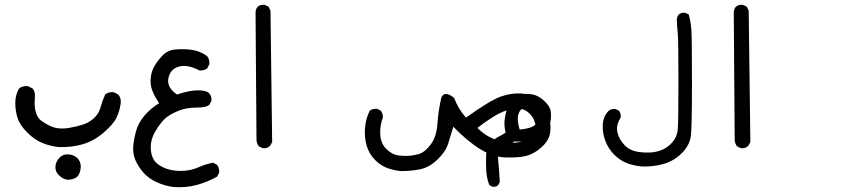

<svg xmlns="http://www.w3.org/2000/svg" viewBox="-20 -451 3540 803"><path d="M260.7 300.8Q241.2 296.9 225.6 281.2Q210 265.6 211.9 244.1Q213.9 222.7 230.5 207Q247.1 191.4 272 195.3Q296.9 199.2 309.1 216.8Q321.3 234.4 316.4 259.3Q311.5 284.2 296.9 292.5Q282.2 300.8 260.7 300.8ZM225.6 164.1Q190.4 160.2 158.2 147.5Q126 134.8 94.7 104Q63.5 73.2 53.7 43Q43.9 12.7 43.9 -20.5Q43.9 -53.7 59.6 -81.1Q75.2 -92.8 96.7 -90.8L116.2 -81.1Q127.9 -67.4 126 -45.9Q119.1 30.3 153.8 54.7Q188.5 79.1 213.9 84Q239.3 88.9 268.1 84Q296.9 79.1 323.2 71.3Q349.6 63.5 371.1 44.9Q392.6 26.4 400.4 -2Q408.2 -30.3 419.9 -55.7Q433.6 -67.4 455.1 -65.4L474.6 -55.7Q488.3 -40 484.4 -16.6Q480.5 12.7 467.8 40Q455.1 67.4 414.1 103Q373 138.7 325.7 152.3Q278.3 166 225.6 164.1Z M705.1 331.1Q668 326.2 634.3 310.5Q600.6 294.9 578.6 269.5Q556.6 244.1 545.4 216.3Q534.2 188.5 537.6 156.7Q541 125 550.3 93.3Q559.6 61.5 584.5 32.2Q609.4 2.9 645.5 -19.5Q627 -46.9 617.2 -71.8Q607.4 -96.7 610.4 -125Q613.3 -153.3 626 -174.8Q638.7 -196.3 659.2 -218.3Q679.7 -240.2 710.4 -243.7Q741.2 -247.1 777.8 -243.2Q814.5 -239.3 845.7 -216.8Q857.4 -203.1 855.5 -182.6L846.7 -165Q833 -155.3 814.5 -156.2Q761.7 -183.6 726.1 -171.9Q690.4 -160.2 684.1 -122.1Q677.7 -84 720.7 -55.7Q745.1 -64.5 771 -69.3Q796.9 -74.2 819.3 -72.8Q841.8 -71.3 853.5 -62.5Q866.2 -48.8 864.3 -29.3L855.5 -12.7Q841.8 -1 801.3 -1Q760.7 -1 729.5 11.2Q698.2 23.4 677.2 39.1Q656.2 54.7 631.8 94.7Q607.4 134.8 610.8 174.8Q614.3 214.8 637.7 233.4Q661.1 252 690.4 258.8Q719.7 265.6 751.5 263.2Q783.2 260.7 811.5 248Q839.8 235.4 871.1 229.5L887.7 238.3Q898.4 252 896.5 271.5L887.7 288.1Q846.7 310.5 801.8 322.8Q756.8 335 705.1 331.1Z M1079.1 168.9 1062.5 161.1Q1052.7 148.4 1052.7 131.8L1048.8 -400.4Q1049.8 -413.1 1057.6 -422.9Q1069.3 -432.6 1086.9 -430.7L1103.5 -422.9L1111.3 -406.2L1118.2 143.6L1109.4 159.2Q1096.7 170.9 1079.1 168.9Z M1657.2 264.6Q1627 261.7 1599.1 251.5Q1571.3 241.2 1547.9 217.3Q1524.4 193.4 1514.2 160.6Q1503.9 127.9 1506.3 87.4Q1508.8 46.9 1526.4 11.7Q1539.1 2.9 1556.6 3.9L1572.3 11.7Q1582 23.4 1581.1 41Q1568.4 74.2 1570.3 111.3Q1572.3 148.4 1594.7 170.9Q1617.2 193.4 1639.6 197.8Q1662.1 202.1 1687.5 200.7Q1712.9 199.2 1735.4 191.9Q1757.8 184.6 1781.7 152.8Q1805.7 121.1 1809.6 64.9Q1813.5 8.8 1826.2 -43.9Q1839.8 -73.2 1878.9 -42Q1887.7 -19.5 1898.9 0Q1910.2 19.5 1928.7 41Q2031.2 -32.2 2075.2 -47.4Q2119.1 -62.5 2159.7 -60.1Q2200.2 -57.6 2232.4 -25.9Q2264.6 5.9 2274.9 36.1Q2285.2 66.4 2281.2 101.1Q2277.3 135.7 2245.1 164.6Q2212.9 193.4 2180.2 201.2Q2147.5 209 2095.7 207.5Q2043.9 206.1 1990.2 173.8Q1936.5 141.6 1876 79.1Q1865.2 115.2 1854.5 149.4Q1843.8 183.6 1809.6 216.3Q1775.4 249 1737.8 256.8Q1700.2 264.6 1657.2 264.6ZM2174.8 136.7Q2194.3 130.9 2209.5 112.8Q2224.6 94.7 2218.3 65.9Q2211.9 37.1 2187.5 17.6Q2163.1 -2 2125 4.4Q2086.9 10.7 2049.3 33.7Q2011.7 56.6 1976.6 84Q2011.7 119.1 2054.7 133.8Q2097.7 148.4 2126.5 146.5Q2155.3 144.5 2174.8 136.7Z M2040 330.1 2026.4 323.2Q2015.6 294.9 2013.7 262.7Q2011.7 230.5 2013.2 197.8Q2014.6 165 2031.7 147Q2048.8 128.9 2064.5 121.1Q2080.1 113.3 2094.7 103.5Q2087.9 76.2 2090.3 52.2Q2092.8 28.3 2100.1 5.9Q2107.4 -16.6 2124 -34.2Q2140.6 -51.8 2161.1 -56.2Q2181.6 -60.5 2206.5 -56.2Q2231.4 -51.8 2255.9 -29.3Q2280.3 -6.8 2283.2 14.2Q2286.1 35.2 2282.2 58.1Q2278.3 81.1 2253.4 106Q2228.5 130.9 2199.7 136.7Q2170.9 142.6 2131.8 140.6Q2115.2 153.3 2097.7 162.6Q2080.1 171.9 2070.3 184.1Q2060.5 196.3 2064 224.6Q2067.4 252.9 2070.3 310.5L2063.5 323.2Q2054.7 332 2040 330.1ZM2204.1 80.1Q2221.7 72.3 2226.6 58.1Q2231.4 43.9 2231.9 28.8Q2232.4 13.7 2217.3 2.4Q2202.1 -8.8 2179.2 -3.4Q2156.2 2 2148.4 25.9Q2140.6 49.8 2153.3 90.8Q2184.6 87.9 2204.1 80.1Z M2663.1 245.1Q2630.9 242.2 2602.5 231.4Q2574.2 220.7 2549.3 196.3Q2524.4 171.9 2511.7 138.2Q2499 104.5 2501 70.3Q2502.9 36.1 2524.4 13.7Q2536.1 2.9 2553.7 4.9L2568.4 11.7Q2577.1 22.5 2576.2 39.1Q2557.6 70.3 2561 95.2Q2564.5 120.1 2580.6 142.1Q2596.7 164.1 2613.8 172.9Q2630.9 181.6 2650.9 184.6Q2670.9 187.5 2695.8 187Q2720.7 186.5 2746.1 176.8Q2771.5 167 2791.5 144.5Q2811.5 122.1 2814.5 91.8Q2817.4 61.5 2817.4 -111.3Q2817.4 -284.2 2814.5 -312.5Q2811.5 -340.8 2810.5 -370.1Q2811.5 -381.8 2819.3 -390.6Q2829.1 -399.4 2845.7 -397.5L2860.4 -390.6Q2869.1 -359.4 2871.6 -324.7Q2874 -290 2874 -106.9Q2874 76.2 2869.6 115.7Q2865.2 155.3 2832.5 188.5Q2799.8 221.7 2755.9 234.4Q2711.9 247.1 2663.1 245.1Z M3079.1 168.9 3062.5 161.1Q3052.7 148.4 3052.7 131.8L3048.8 -400.4Q3049.8 -413.1 3057.6 -422.9Q3069.3 -432.6 3086.9 -430.7L3103.5 -422.9L3111.3 -406.2L3118.2 143.6L3109.4 159.2Q3096.7 170.9 3079.1 168.9Z"/></svg>

Font: JasonHandwriting4
Style: Regular
Weight: 400
Version: Version 1.01.21